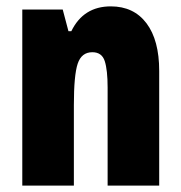

<svg xmlns="http://www.w3.org/2000/svg" viewBox="-20 -583 569 603"><path d="M328 -563Q400 -563 440 -510Q480 -457 480 -360V0H318V-308Q318 -363 309 -391Q300 -419 270 -419Q236 -419 224 -383Q212 -347 212 -253V0H50V-553H177L195 -485H204Q242 -563 328 -563Z"/></svg>

Font: Noto Sans ExtraCondensed Black
Style: Regular
Weight: 900
Width: 2
Designer: Monotype Design Team
Foundry: Monotype Imaging Inc.
Version: Version 2.013; ttfautohint (v1.8.4.7-5d5b)